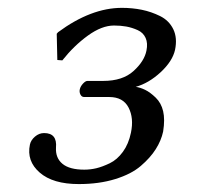

<svg xmlns="http://www.w3.org/2000/svg" viewBox="-20 -459 501 489"><path d="M270.5 -394Q239.3 -394 203.9 -368.4Q168.5 -342.8 138.7 -305.2L126 -306.2L124.5 -373L127.9 -377Q211.9 -439 290.5 -439Q316.9 -439 341.1 -434.1Q365.2 -429.2 387.9 -418Q410.6 -406.7 421.4 -384.5Q432.1 -362.3 425.8 -332Q419.4 -303.2 389.2 -275.1Q358.9 -247.1 325.7 -237.8Q336.9 -236.3 349.6 -230.2Q362.3 -224.1 376.5 -210.4Q390.6 -196.8 395.5 -175.8Q400.4 -154.8 395.5 -124Q390.6 -101.1 376.7 -79.1Q362.8 -57.1 338.6 -36.4Q314.5 -15.6 273.4 -2.9Q232.4 9.8 180.7 9.8Q114.7 9.8 81.1 -19.5Q47.4 -48.8 56.2 -90.8Q58.6 -102.1 69.1 -111.1Q79.6 -120.1 92.3 -120.1Q126 -120.1 122.6 -83Q121.1 -56.6 139.2 -41.7Q157.2 -26.9 194.8 -26.9Q210 -26.9 225.3 -30.5Q240.7 -34.2 259.5 -43.2Q278.3 -52.2 293 -72.3Q307.6 -92.3 313.5 -121.1Q321.3 -158.2 307.4 -185.1Q293.5 -211.9 258.3 -211.9H194.3Q188 -211.9 184.8 -218.3Q181.6 -224.6 183.3 -231.9Q185.1 -239.3 191.4 -246.1Q197.8 -252.9 202.6 -252.9H242.7Q292.5 -252.9 320.1 -278.1Q347.7 -303.2 353 -330.1Q356.9 -349.1 350.8 -362.5Q344.7 -376 330.6 -382.3Q316.4 -388.7 301.8 -391.4Q287.1 -394 270.5 -394Z"/></svg>

Font: Linux Biolinum
Style: Italic
Weight: 400
Italic angle: -12°
Designer: Philipp H. Poll
Foundry: Philipp H. Poll
Version: Version 1.1.3 ; ttfautohint (v0.9)